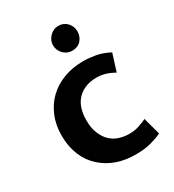

<svg xmlns="http://www.w3.org/2000/svg" viewBox="-171 -784 807 892"><g transform="rotate(-30 233.0 -338.0)"><path d="M315 -87C336 -87 355 -90 372 -96C388 -101 401 -107 411 -112L436 -20C423 -13 404 -6 379 1C354 8 326 11 295 11C259 11 225 6 194 -5C163 -16 136 -32 113 -53C90 -74 72 -99 59 -130C46 -161 39 -196 39 -237C39 -274 45 -308 58 -339C71 -370 88 -396 111 -418C134 -440 161 -457 193 -469C224 -481 259 -487 297 -487C318 -487 340 -485 363 -481C386 -477 411 -468 436 -455L407 -363C393 -371 378 -378 362 -383C345 -388 329 -390 312 -390C271 -390 237 -377 212 -352C187 -327 174 -290 174 -241C174 -212 178 -188 187 -169C195 -149 206 -133 219 -121C232 -109 247 -100 264 -95C281 -90 298 -87 315 -87ZM214 -621C214 -638 221 -654 234 -667C247 -680 262 -687 280 -687C299 -687 315 -680 327 -667C339 -654 345 -638 345 -621C345 -602 339 -586 327 -573C315 -560 299 -554 280 -554C262 -554 247 -560 234 -573C221 -586 214 -602 214 -621Z"/></g></svg>

Font: Holmes&Hills Bold
Style: Bold
Weight: 500
Designer: Noopur Datye, Girish Dalvi, Yashodeep Gholap, Pallavi Karambelkar
Foundry: Ek Type
Version: ""